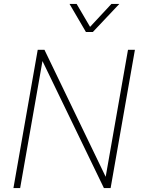

<svg xmlns="http://www.w3.org/2000/svg" viewBox="-20 -952 716 972"><path d="M171 -700H205L515 -57L628 -700H663L540 0H506L195 -643L82 0H48ZM332 -932H368L436 -816L544 -932H584L450 -790H415Z"/></svg>

Font: Bai Jamjuree ExtraLight
Style: Italic
Weight: 275
Italic angle: -10°
Version: Version 1.000; ttfautohint (v1.6)